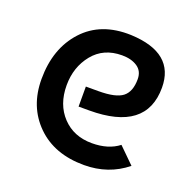

<svg xmlns="http://www.w3.org/2000/svg" viewBox="-96 -587 697 694"><g transform="rotate(20 252.5 -240.0)"><path d="M295 -490Q465 -483 465 -349Q465 -182 246 -182H205V-259H253Q320 -259 346 -279.5Q372 -300 372 -348Q372 -379 349 -394.5Q326 -410 290 -410Q219 -410 178.5 -360Q138 -310 138 -240Q138 -166 181.5 -120Q225 -74 295 -74Q358 -74 398 -105L458 -46Q389 10 295 10Q181 10 113 -57Q45 -124 45 -230Q45 -348 112 -421Q179 -494 295 -490Z"/></g></svg>

Font: Baumans
Style: Regular
Weight: 400
Designer: Henadij Zarechnjuk
Foundry: Cyreal (www.cyreal.org)
Version: Version 001.001